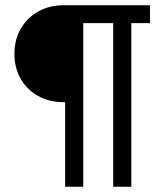

<svg xmlns="http://www.w3.org/2000/svg" viewBox="-20 -711 633 731"><path d="M228 0V-322H221Q168 -322 125.5 -345.5Q83 -369 59 -410.5Q35 -452 35 -506Q35 -561 59.5 -602.5Q84 -644 126 -667.5Q168 -691 222 -691H551V-623H480V0H411V-623H297V0Z"/></svg>

Font: Cairo Play
Style: Regular
Weight: 400
Designer: Mohamed Gaber, Accademia di Belle Arti di Urbino
Foundry: Kief Type Foundry, Accademia di Belle Arti di Urbino
Version: Version 3.119